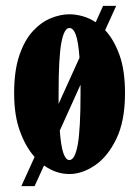

<svg xmlns="http://www.w3.org/2000/svg" viewBox="-20 -580 472 652"><path d="M52.5 52 97.5 -47Q67.5 -80.5 47.8 -134.2Q28 -188 28 -263.5Q28 -340.5 45.8 -392.2Q63.5 -444 91.8 -474.5Q120 -505 152.8 -518.2Q185.5 -531.5 215.5 -531.5Q236.5 -531.5 259.8 -525.2Q283 -519 305 -504.5L330 -560H374.5L337 -477.5Q366 -447 385.2 -394.8Q404.5 -342.5 404.5 -263.5Q404.5 -169 375 -108.2Q345.5 -47.5 302 -18.2Q258.5 11 215.5 11Q170.5 11 129.5 -18L97.5 52ZM179 -263.5Q179 -244.5 179 -227.5L250 -384Q246 -438.5 237.5 -461.8Q229 -485 215.5 -485Q198 -485 188.5 -435.8Q179 -386.5 179 -263.5ZM215.5 -36.5Q234.5 -36.5 244 -88.8Q253.5 -141 253.5 -263.5Q253.5 -278.5 253.5 -292.5L183 -136.5Q187 -83.5 195.2 -60Q203.5 -36.5 215.5 -36.5Z"/></svg>

Font: Imbue 10pt Black
Style: Regular
Weight: 900
Designer: Tyler Finck
Foundry: Etcetera Type Company
Version: Version 1.102; ttfautohint (v1.8.3)